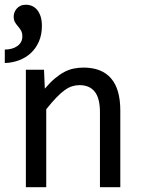

<svg xmlns="http://www.w3.org/2000/svg" viewBox="-20 -781 590 801"><path d="M87.9 -490.2H163.6L167 -411.1Q188.5 -436.5 208.5 -453.4Q228.5 -470.2 247.8 -480.5Q267.1 -490.7 287.1 -494.9Q307.1 -499 328.6 -499Q404.3 -499 443.1 -454.3Q481.9 -409.7 481.9 -319.8V0H397V-313Q397 -370.6 375.5 -398.2Q354 -425.8 311.5 -425.8Q295.9 -425.8 281 -421.1Q266.1 -416.5 250 -405Q233.9 -393.6 215.1 -374Q196.3 -354.5 172.9 -325.2V0H87.9ZM0 -574.2Q15.1 -574.2 28.6 -577.9Q42 -581.5 52 -588.6Q62 -595.7 67.6 -605.7Q73.2 -615.7 73.2 -628.9Q73.2 -644.5 67.6 -653.8Q62 -663.1 55.2 -670.9Q48.3 -678.7 42.7 -688Q37.1 -697.3 37.1 -712.9Q37.1 -720.7 40.3 -729.2Q43.5 -737.8 49.6 -744.9Q55.7 -752 65.2 -756.6Q74.7 -761.2 87.9 -761.2Q101.6 -761.2 113.5 -756.1Q125.5 -751 134.8 -740Q144 -729 149.4 -712.4Q154.8 -695.8 154.8 -672.9Q154.8 -636.7 142.6 -608.4Q130.4 -580.1 109.4 -560.3Q88.4 -540.5 60.1 -529.8Q31.7 -519 0 -518.1ZM0 -490.2Z"/></svg>

Font: Code New Roman
Style: Regular
Weight: 400
Monospace: yes
Designer: Sam Radian
Foundry: Code New Roman
Version: Version 2.00 November 29, 2014